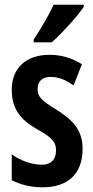

<svg xmlns="http://www.w3.org/2000/svg" viewBox="-20 -852 397 816"><path d="M336 -823V-832H208C187 -787 159 -738 123 -684V-672H200C245 -712 310 -784 336 -823ZM331 -220C331 -306 281 -347 218 -387C152 -427 140 -443 140 -474C140 -506 159 -525 194 -525C235 -525 261 -510 293 -489L328 -579C283 -607 239 -619 190 -619C91 -619 30 -563 30 -471C30 -388 67 -343 139 -302C210 -263 218 -243 218 -212C218 -174 197 -152 158 -152C111 -152 63 -172 30 -196V-86C68 -67 110 -56 161 -56C266 -56 331 -110 331 -220Z"/></svg>

Font: Noto Sans Malayalam UI ExtraCondensed SemiBold
Style: Regular
Weight: 600
Width: 2
Designer: Jelle Bosma - Monotype Design Team
Foundry: Monotype Imaging Inc.
Version: Version 2.104